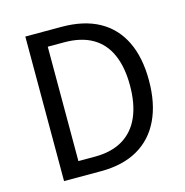

<svg xmlns="http://www.w3.org/2000/svg" viewBox="-99 -749 813 842"><g transform="rotate(-15 307.5 -328.0)"><path d="M89.6 0V-656.3H254.1Q354.9 -656.3 423.8 -618.4Q492.7 -580.5 528.1 -507.7Q563.6 -434.9 563.6 -330.8Q563.6 -226.6 528.4 -152.6Q493.3 -78.5 425 -39.2Q356.7 0 257.8 0ZM173.1 -68.5H247.7Q324.5 -68.5 375.6 -99.6Q426.8 -130.7 452.1 -189.1Q477.5 -247.5 477.5 -330.8Q477.5 -413.5 452.1 -471.1Q426.8 -528.6 375.6 -558.2Q324.5 -587.8 247.7 -587.8H173.1Z"/></g></svg>

Font: Source Sans 3 Variable
Style: Regular
Weight: 200
Designer: Paul D. Hunt
Foundry: Adobe Systems Incorporated
Version: Version 3.026